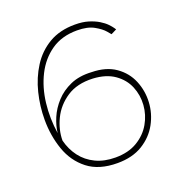

<svg xmlns="http://www.w3.org/2000/svg" viewBox="-110 -668 727 773"><g transform="rotate(-20 253.5 -281.5)"><path d="M265 10Q186 10 138 -27.5Q90 -65 69 -125.5Q48 -186 48 -254Q48 -312 62 -368.5Q76 -425 105.5 -471.5Q135 -518 181.5 -545.5Q228 -573 293 -573Q326 -573 350.5 -565.5Q375 -558 393 -547Q411 -536 422 -524.5Q433 -513 438 -505.5Q443 -498 443 -498L419 -486Q419 -486 406 -501.5Q393 -517 365.5 -532.5Q338 -548 293 -548Q228 -548 182.5 -516.5Q137 -485 110.5 -432.5Q84 -380 76.5 -316Q69 -252 79 -186Q82 -216 96 -249Q110 -282 136 -310.5Q162 -339 200.5 -356Q239 -373 291 -370Q353 -369 393 -341Q433 -313 451 -269.5Q469 -226 466.5 -178Q464 -130 440.5 -87Q417 -44 373 -17Q329 10 265 10ZM265 -14Q320 -14 358.5 -37Q397 -60 418 -96.5Q439 -133 442 -174.5Q445 -216 429.5 -253.5Q414 -291 378.5 -316Q343 -341 287 -344Q220 -347 175.5 -317.5Q131 -288 109 -242.5Q87 -197 87 -151Q97 -111 120.5 -80Q144 -49 180.5 -31.5Q217 -14 265 -14Z"/></g></svg>

Font: Darker Grotesque Light
Style: Regular
Weight: 300
Designer: Gabriel Lam
Foundry: TypeRant
Version: Version 1.000;gftools[0.9.28]